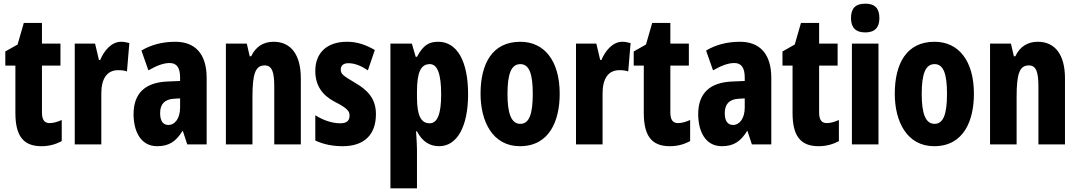

<svg xmlns="http://www.w3.org/2000/svg" viewBox="-20 -788 5885 1048"><path d="M251 -116C221 -116 209 -136 209 -175V-430H310V-550H209V-663H110L76 -545L9 -507V-430H64V-172C64 -49 105 10 206 10C248 10 284 0 317 -18V-133C292 -122 270 -116 251 -116Z M641 -560C587 -560 547 -509 527 -461H520L499 -550H388V0H533V-278C533 -357 563 -405 625 -405C645 -405 660 -403 673 -398L686 -553C667 -558 654 -560 641 -560Z M937 -560C866 -560 803 -543 752 -512L790 -404C837 -431 874 -444 906 -444C945 -444 963 -418 963 -365V-346L893 -343C774 -338 709 -280 709 -165C709 -76 745 10 838 10C904 10 941 -17 976 -73H978L1002 0H1108V-363C1108 -494 1045 -560 937 -560ZM929 -249 963 -251V-201C963 -143 936 -106 899 -106C870 -106 854 -127 854 -171C854 -220 879 -246 929 -249Z M1474 -560C1417 -560 1376 -533 1351 -481H1343L1327 -550H1213V0H1358V-258C1358 -386 1374 -431 1425 -431C1466 -431 1477 -392 1477 -316V0H1622V-361C1622 -489 1568 -560 1474 -560Z M2032 -165C2032 -249 1987 -296 1920 -335C1850 -376 1840 -385 1840 -408C1840 -431 1855 -443 1882 -443C1919 -443 1956 -426 1988 -404L2026 -515C1976 -544 1929 -560 1874 -560C1765 -560 1701 -500 1701 -401C1701 -322 1738 -269 1806 -233C1879 -196 1888 -180 1888 -157C1888 -128 1871 -115 1837 -115C1788 -115 1739 -135 1701 -159V-21C1748 1 1798 10 1851 10C1965 10 2032 -50 2032 -165Z M2372 -560C2324 -560 2291 -544 2256 -478H2249L2228 -550H2111V240H2256V28C2256 7 2254 -26 2251 -71H2256C2285 -15 2326 10 2377 10C2475 10 2535 -97 2535 -274C2535 -454 2475 -560 2372 -560ZM2326 -438C2368 -438 2388 -384 2388 -272C2388 -167 2368 -115 2325 -115C2277 -115 2256 -159 2256 -258V-287C2256 -394 2277 -438 2326 -438Z M3035 -276C3035 -458 2950 -560 2820 -560C2666 -560 2603 -439 2603 -276C2603 -125 2669 10 2818 10C2979 10 3035 -129 3035 -276ZM2750 -275C2750 -386 2771 -438 2820 -438C2869 -438 2888 -385 2888 -276C2888 -166 2869 -112 2820 -112C2771 -112 2750 -168 2750 -275Z M3377 -560C3323 -560 3283 -509 3263 -461H3256L3235 -550H3124V0H3269V-278C3269 -357 3299 -405 3361 -405C3381 -405 3396 -403 3409 -398L3422 -553C3403 -558 3390 -560 3377 -560Z M3681 -116C3651 -116 3639 -136 3639 -175V-430H3740V-550H3639V-663H3540L3506 -545L3439 -507V-430H3494V-172C3494 -49 3535 10 3636 10C3678 10 3714 0 3747 -18V-133C3722 -122 3700 -116 3681 -116Z M4019 -560C3948 -560 3885 -543 3834 -512L3872 -404C3919 -431 3956 -444 3988 -444C4027 -444 4045 -418 4045 -365V-346L3975 -343C3856 -338 3791 -280 3791 -165C3791 -76 3827 10 3920 10C3986 10 4023 -17 4058 -73H4060L4084 0H4190V-363C4190 -494 4127 -560 4019 -560ZM4011 -249 4045 -251V-201C4045 -143 4018 -106 3981 -106C3952 -106 3936 -127 3936 -171C3936 -220 3961 -246 4011 -249Z M4493 -116C4463 -116 4451 -136 4451 -175V-430H4552V-550H4451V-663H4352L4318 -545L4251 -507V-430H4306V-172C4306 -49 4347 10 4448 10C4490 10 4526 0 4559 -18V-133C4534 -122 4512 -116 4493 -116Z M4703 -768C4649 -768 4625 -742 4625 -689C4625 -637 4651 -611 4703 -611C4754 -611 4780 -637 4780 -689C4780 -741 4757 -768 4703 -768ZM4775 -550H4630V0H4775Z M5296 -276C5296 -458 5211 -560 5081 -560C4927 -560 4864 -439 4864 -276C4864 -125 4930 10 5079 10C5240 10 5296 -129 5296 -276ZM5011 -275C5011 -386 5032 -438 5081 -438C5130 -438 5149 -385 5149 -276C5149 -166 5130 -112 5081 -112C5032 -112 5011 -168 5011 -275Z M5645 -560C5588 -560 5547 -533 5522 -481H5514L5498 -550H5384V0H5529V-258C5529 -386 5545 -431 5596 -431C5637 -431 5648 -392 5648 -316V0H5793V-361C5793 -489 5739 -560 5645 -560Z"/></svg>

Font: Noto Sans Lao UI ExtCond ExtBd
Style: Regular
Weight: 800
Width: 2
Designer: Monotype Design Team
Foundry: Monotype Imaging Inc.
Version: Version 2.000